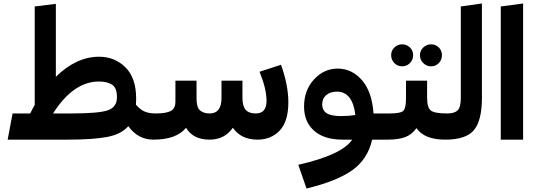

<svg xmlns="http://www.w3.org/2000/svg" viewBox="-20 -800 3071 1100"><path d="M871 -150 879 -65 859 0Q771 0 715 -77Q675 -31 594.5 -15.5Q514 0 368 0H24L52 -150H153Q161 -167 179 -199V-763L300 -778V-360Q417 -475 548 -475Q637 -475 698.5 -414.5Q760 -354 760 -235Q760 -211 759 -200Q784 -171 809.5 -160.5Q835 -150 871 -150ZM386 -150Q545 -150 597.5 -168Q650 -186 650 -243Q650 -297 622 -315Q594 -333 547 -333Q400 -333 284 -150Z M1590 -429Q1632 -312 1632 -214Q1632 -104 1582.5 -52Q1533 0 1455 0Q1361 0 1314 -68Q1267 0 1180 0Q1086 0 1046 -68Q991 0 859 0L839 -68L871 -150Q931 -150 958 -164Q985 -178 985 -218V-338H1106V-235Q1106 -185 1126 -167.5Q1146 -150 1181 -150Q1249 -150 1249 -239V-338H1369V-239Q1369 -192 1387.5 -171Q1406 -150 1445 -150Q1507 -150 1507 -222Q1507 -291 1467 -389Z M2220 -66 2200 0H2112Q2087 112 1998.5 175Q1910 238 1736 280L1689 144Q1938 88 1998 0H1943Q1837 0 1779.5 -51Q1722 -102 1722 -189Q1722 -283 1779 -345Q1836 -407 1915 -407Q1995 -407 2053 -341.5Q2111 -276 2120 -150H2212ZM1935 -135Q1978 -135 2016 -141Q2000 -275 1910 -275Q1873 -275 1849.5 -255.5Q1826 -236 1826 -203Q1826 -167 1852 -151Q1878 -135 1935 -135Z M2221 -484Q2221 -510 2239.5 -528Q2258 -546 2284 -546Q2310 -546 2328.5 -528Q2347 -510 2347 -484Q2347 -457 2328.5 -438.5Q2310 -420 2284 -420Q2258 -420 2239.5 -438.5Q2221 -457 2221 -484ZM2386 -484Q2386 -510 2405 -528Q2424 -546 2450 -546Q2476 -546 2494 -528Q2512 -510 2512 -484Q2512 -457 2494 -438.5Q2476 -420 2450 -420Q2424 -420 2405 -438.5Q2386 -457 2386 -484ZM2543 -150 2551 -68 2531 0Q2411 0 2366 -66Q2340 -29 2301.5 -14.5Q2263 0 2200 0L2180 -67L2213 -150Q2277 -150 2291.5 -166Q2306 -182 2306 -237V-338H2427V-239Q2427 -184 2448 -167Q2469 -150 2543 -150Z M2531 0 2511 -67 2543 -150Q2584 -150 2602 -168Q2620 -186 2620 -237V-763L2741 -780V-238Q2741 -111 2696 -55.5Q2651 0 2531 0Z M2977 0H2849V-763L2977 -780Z"/></svg>

Font: FiraGO
Style: Bold
Weight: 700
Designer: bBox Type
Foundry: bBox Type GmbH
Version: Version 1.001;PS 001.001;hotconv 1.0.88;makeotf.lib2.5.64775